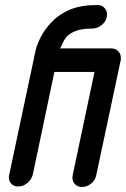

<svg xmlns="http://www.w3.org/2000/svg" viewBox="-20 -746 502 766"><path d="M120 -535Q124 -560 140.5 -594Q157 -628 186 -658Q218 -691 261 -708.5Q304 -726 368 -726Q388 -726 399 -712Q410 -698 406 -678Q402 -659 385 -645.5Q368 -632 348 -632Q310 -632 286.5 -624Q263 -616 248 -602Q239 -592 233 -580L220 -553H423Q443 -553 454 -539Q459 -533 461 -526V-523Q463 -516 462 -508L364 -47Q360 -27 343.5 -13.5Q327 0 307 0Q288 0 277 -13.5Q266 -27 270 -47L357 -459H197L111 -50Q106 -30 89.5 -16Q73 -2 52 -2Q33 -2 22.5 -16Q12 -30 17 -50Z"/></svg>

Font: VDS
Style: Italic
Weight: 400
Designer: artmaker
Foundry: artmaker
Version: Version 1.000 2009 initial release